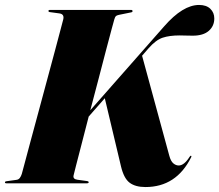

<svg xmlns="http://www.w3.org/2000/svg" viewBox="-40 -740 885 775"><path d="M257 -32Q253.5 -17 272.5 -14.5L309 -9.5Q318 -8.5 318 -4.5Q318 0 310 0H-14Q-20 0 -20 -3.5Q-20 -8 -13.5 -8.5L26 -14Q35 -15 40 -21.8Q45 -28.5 48 -38Q49.5 -43.5 59 -79Q68.5 -114.5 83.2 -169.5Q98 -224.5 115.5 -289Q133 -353.5 150.2 -417.8Q167.5 -482 182 -536Q196.5 -590 205.5 -624.5Q214.5 -659 215.5 -662.5Q220 -683.5 199 -686L162 -691Q155.5 -691.5 155.5 -696Q155.5 -700 162.5 -700H489Q495 -700 495 -695Q495 -691 489 -690L440 -680Q431 -678 427.8 -675Q424.5 -672 421.5 -662Q420.5 -659 411.5 -625.8Q402.5 -592.5 388.5 -539.2Q374.5 -486 358 -422.2Q341.5 -358.5 324.5 -295L622.5 -633.5Q698 -720 763.5 -720Q793 -720 809 -704.5Q825 -689 825 -665.5Q825 -635 802.8 -615.5Q780.5 -596 738 -596Q720.5 -596 708.8 -596.5Q697 -597 685.5 -597Q644 -597 616.5 -587.8Q589 -578.5 560 -545.5L533.5 -515L643.5 -111Q649.5 -89 659.8 -80.5Q670 -72 681.5 -72Q703 -72 725 -106.5Q728.5 -112.5 731.5 -111Q734 -110 731.5 -105Q671.5 15 547 15Q506.5 15 483.2 -2.5Q460 -20 448.5 -68L383 -343.5L318 -269.5Q302.5 -209 289 -157Q275.5 -105 266.8 -71.2Q258 -37.5 257 -32Z"/></svg>

Font: Fraunces 144pt Black
Style: Italic
Weight: 900
Italic angle: -16°
Version: Version 1.000;[0bf87f6ff]